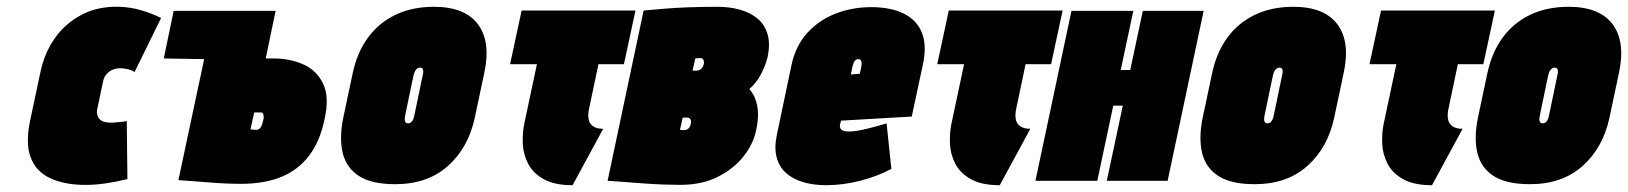

<svg xmlns="http://www.w3.org/2000/svg" viewBox="-20 -532 4791 565"><path d="M376 -320 454 -479Q426 -493 395 -502Q364 -511 331 -512Q269 -514 221 -489Q173 -464 142 -420.5Q111 -377 99 -320L68 -174Q55 -110 70 -69.5Q85 -29 124 -9.5Q163 10 220 12Q254 13 288.5 8Q323 3 355 -5L353 -176Q353 -176 349 -175Q345 -174 337.5 -173.5Q330 -173 322 -172Q314 -171 306 -171Q295 -171 286.5 -173.5Q278 -176 273 -181.5Q268 -187 266 -195.5Q264 -204 267 -215L283 -291Q286 -306 294.5 -315Q303 -324 314.5 -328Q326 -332 339 -331Q350 -330 359.5 -327.5Q369 -325 376 -320Z M491 -500 462 -360 581 -358H638L668 -500ZM786 -360H762L791 -500H611L505 -2Q505 -2 518 -1Q531 0 552 1.5Q573 3 597.5 5Q622 7 646 8Q670 9 689 9Q758 9 808 -11.5Q858 -32 890 -74.5Q922 -117 935 -181Q950 -247 930.5 -286.5Q911 -326 871.5 -343Q832 -360 786 -360ZM735 -150Q734 -150 731.5 -150Q729 -150 726.5 -150.5Q724 -151 721.5 -151Q719 -151 717 -151L728 -201H748Q751 -201 752.5 -199.5Q754 -198 755 -195Q756 -192 756 -187.5Q756 -183 754 -176Q752 -166 749 -160.5Q746 -155 742.5 -152.5Q739 -150 735 -150Z M1377 -185 1405 -317Q1425 -409 1386.5 -460.5Q1348 -512 1257 -512Q1193 -512 1144 -488.5Q1095 -465 1063 -421.5Q1031 -378 1018 -317L990 -185Q978 -126 988.5 -82Q999 -38 1036.5 -14Q1074 10 1143 10Q1238 10 1298 -43.5Q1358 -97 1377 -185ZM1224 -311 1199 -191Q1198 -185 1195.5 -180Q1193 -175 1189.5 -172Q1186 -169 1181 -169Q1176 -169 1173.5 -172Q1171 -175 1171 -180Q1171 -185 1172 -191L1197 -311Q1199 -318 1201.5 -323Q1204 -328 1208 -330.5Q1212 -333 1216 -333Q1221 -333 1223 -330.5Q1225 -328 1225.5 -323Q1226 -318 1224 -311Z M1713 -210 1741 -343H1816L1850 -501H1515L1481 -343H1560L1523 -169Q1517 -140 1518.5 -108.5Q1520 -77 1534.5 -49.5Q1549 -22 1580.5 -4.5Q1612 13 1665 13L1755 -153Q1735 -153 1724.5 -161Q1714 -169 1712 -182Q1710 -195 1713 -210Z M2185 -270Q2206 -288 2219.5 -314Q2233 -340 2239 -365Q2247 -404 2238.5 -432Q2230 -460 2209 -477.5Q2188 -495 2157.5 -503.5Q2127 -512 2091 -512Q2045 -512 2005.5 -510.5Q1966 -509 1936.5 -506.5Q1907 -504 1890.5 -502.5Q1874 -501 1874 -501L1768 0Q1768 0 1783.5 1Q1799 2 1823.5 4Q1848 6 1877 8Q1906 10 1933.5 11Q1961 12 1981 12Q2046 12 2093 -12Q2140 -36 2168.5 -72.5Q2197 -109 2205 -148Q2214 -188 2208.5 -219Q2203 -250 2185 -270ZM2042 -361Q2045 -361 2047 -359.5Q2049 -358 2050 -356Q2051 -354 2051.5 -350.5Q2052 -347 2051 -343Q2050 -339 2047.5 -334.5Q2045 -330 2040 -327Q2035 -324 2028 -324H2018L2026 -360Q2028 -360 2030 -360.5Q2032 -361 2034 -361Q2036 -361 2038 -361Q2040 -361 2042 -361ZM1994 -149Q1993 -149 1991.5 -149Q1990 -149 1988.5 -149Q1987 -149 1985 -149.5Q1983 -150 1981 -150L1989 -186H2001Q2005 -186 2007.5 -185Q2010 -184 2011.5 -181.5Q2013 -179 2013.5 -176Q2014 -173 2013 -168Q2012 -162 2009 -157.5Q2006 -153 2002 -151Q1998 -149 1994 -149Z M2452 -166 2455 -177 2663 -189 2696 -343Q2708 -399 2692.5 -436.5Q2677 -474 2638.5 -492.5Q2600 -511 2544 -511Q2488 -511 2439 -492Q2390 -473 2355.5 -435Q2321 -397 2309 -340L2266 -135Q2258 -97 2265.5 -69Q2273 -41 2293 -23Q2313 -5 2343.5 4Q2374 13 2411 13Q2460 13 2511 0Q2562 -13 2603 -35L2589 -169Q2567 -162 2533 -153.5Q2499 -145 2479 -145Q2470 -145 2464.5 -146.5Q2459 -148 2456 -150.5Q2453 -153 2452 -157Q2451 -161 2452 -166ZM2514 -333 2510 -315 2484 -313 2488 -334Q2490 -342 2492 -347Q2494 -352 2497.5 -355Q2501 -358 2506 -358Q2511 -358 2513 -355Q2515 -352 2515.5 -346.5Q2516 -341 2514 -333Z M2970 -210 2998 -343H3073L3107 -501H2772L2738 -343H2817L2780 -169Q2774 -140 2775.5 -108.5Q2777 -77 2791.5 -49.5Q2806 -22 2837.5 -4.5Q2869 13 2922 13L3012 -153Q2992 -153 2981.5 -161Q2971 -169 2969 -182Q2967 -195 2970 -210Z M3306 -326H3278L3315 -500H3133L3027 0H3209L3256 -221H3284L3237 0H3416L3522 -500H3343Z M3906 -185 3934 -317Q3954 -409 3915.5 -460.5Q3877 -512 3786 -512Q3722 -512 3673 -488.5Q3624 -465 3592 -421.5Q3560 -378 3547 -317L3519 -185Q3507 -126 3517.5 -82Q3528 -38 3565.5 -14Q3603 10 3672 10Q3767 10 3827 -43.5Q3887 -97 3906 -185ZM3753 -311 3728 -191Q3727 -185 3724.5 -180Q3722 -175 3718.5 -172Q3715 -169 3710 -169Q3705 -169 3702.5 -172Q3700 -175 3700 -180Q3700 -185 3701 -191L3726 -311Q3728 -318 3730.5 -323Q3733 -328 3737 -330.5Q3741 -333 3745 -333Q3750 -333 3752 -330.5Q3754 -328 3754.5 -323Q3755 -318 3753 -311Z M4242 -210 4270 -343H4345L4379 -501H4044L4010 -343H4089L4052 -169Q4046 -140 4047.5 -108.5Q4049 -77 4063.5 -49.5Q4078 -22 4109.5 -4.5Q4141 13 4194 13L4284 -153Q4264 -153 4253.5 -161Q4243 -169 4241 -182Q4239 -195 4242 -210Z M4716 -185 4744 -317Q4764 -409 4725.5 -460.5Q4687 -512 4596 -512Q4532 -512 4483 -488.5Q4434 -465 4402 -421.5Q4370 -378 4357 -317L4329 -185Q4317 -126 4327.5 -82Q4338 -38 4375.5 -14Q4413 10 4482 10Q4577 10 4637 -43.5Q4697 -97 4716 -185ZM4563 -311 4538 -191Q4537 -185 4534.5 -180Q4532 -175 4528.5 -172Q4525 -169 4520 -169Q4515 -169 4512.5 -172Q4510 -175 4510 -180Q4510 -185 4511 -191L4536 -311Q4538 -318 4540.5 -323Q4543 -328 4547 -330.5Q4551 -333 4555 -333Q4560 -333 4562 -330.5Q4564 -328 4564.5 -323Q4565 -318 4563 -311Z"/></svg>

Font: Advent Pro Black
Style: Italic
Weight: 900
Italic angle: -12°
Version: Version 3.000